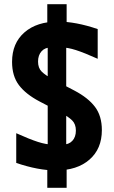

<svg xmlns="http://www.w3.org/2000/svg" viewBox="-20 -810 546 920"><path d="M57.8 -29.3V-171.7Q121.4 -143 161.9 -130Q202.3 -117 235.2 -117H279.6Q309.9 -117 326.7 -135.3Q343.6 -153.6 343.6 -184.4Q343.6 -215.4 325.7 -233.1Q307.8 -250.8 268.1 -272.4L169.1 -324.1Q103.5 -358.6 70.7 -402.1Q37.8 -445.6 37.8 -513.5Q37.8 -603.2 97.3 -654.9Q156.7 -706.6 257.9 -706.6Q342.7 -706.6 448.1 -670.7V-528.3Q384.2 -557 343.9 -570Q303.6 -583 270.7 -583H226.3Q196 -583 179.2 -564.4Q162.3 -545.7 162.3 -514.9Q162.3 -484.1 179.9 -466.7Q197.4 -449.2 236.5 -428.6L237.8 -427.6L336.8 -375.9Q402.4 -341.4 435.2 -297.9Q468.1 -254.4 468.1 -186.5Q468.1 -96.8 408.6 -45.1Q349.2 6.6 247.9 6.6Q163.2 6.6 57.8 -29.3ZM206.6 -20 208.6 -40V-640L206.6 -660V-790H299.3V-660L297.3 -640V-40L299.3 -20V90H206.6Z"/></svg>

Font: TASA Explorer VF
Style: Regular
Weight: 400
Designer: Weizhong Zhang
Foundry: Local Remote
Version: Version 1.000;Glyphs 3.2 (3192)